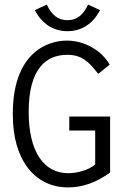

<svg xmlns="http://www.w3.org/2000/svg" viewBox="-20 -807 540 837"><path d="M364 -787C342 -740 314 -719 274 -719C234 -719 206 -740 184 -787L132 -763C162 -704 212 -671 274 -671C336 -671 386 -704 416 -763ZM277 10C340 10 401 -12 460 -55V-299H282V-238H395V-90C363 -63 313 -52 277 -52C171 -52 105 -146 105 -319C105 -510 183 -568 273 -568C333 -568 365 -542 408 -485L458 -525C423 -588 348 -629 274 -630C183 -631 33 -573 36 -304C36 -115 128 10 277 10Z"/></svg>

Font: Inconsolata Thin
Style: Regular
Weight: 100
Monospace: yes
Designer: Raph Levien, Cyreal, Brenton Simpson
Foundry: Raph Levien, Cyreal, Google
Version: Version 3.100